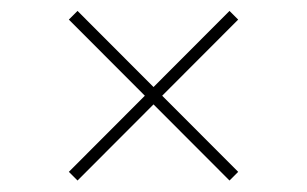

<svg xmlns="http://www.w3.org/2000/svg" viewBox="-20 -392 548 343"><path d="M103 -85 390 -372.5 405.5 -357 118.5 -69.5ZM103 -357 118.5 -372.5 405.5 -85 390 -69.5Z"/></svg>

Font: Newsreader 24pt ExtraLight
Style: Regular
Weight: 250
Designer: Hugues Gentile
Foundry: Production Type
Version: Version 1.003